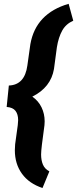

<svg xmlns="http://www.w3.org/2000/svg" viewBox="-20 -801 400 997"><path d="M72.3 -151.4Q74.2 -168.9 74.2 -177.2Q74.2 -207.5 60.5 -225.3Q46.9 -243.2 14.6 -245.6L25.9 -356.9Q108.4 -359.9 122.1 -460.9L137.7 -571.8Q166 -731.4 336.4 -781.2L360.4 -693.4Q322.3 -676.8 303 -642.1Q283.7 -607.4 275.4 -555.7L260.3 -442.9Q244.1 -347.2 147.9 -299.3Q179.7 -276.9 195.8 -243.4Q211.9 -210 211.9 -170.9Q211.9 -164.6 210.9 -150.9L197.8 -51.3Q193.4 -14.2 193.4 1Q193.4 31.2 202.9 53.7Q212.4 76.2 236.3 88.9L200.7 175.3Q130.4 151.9 93.8 100.8Q57.1 49.8 57.1 -21Q57.1 -36.6 58.6 -51.8Z"/></svg>

Font: Mardoto Black
Style: Italic
Weight: 900
Italic angle: -12°
Designer: Christian Robertson, Vahan Hovhannisyan
Foundry: Google
Version: Version 1.000